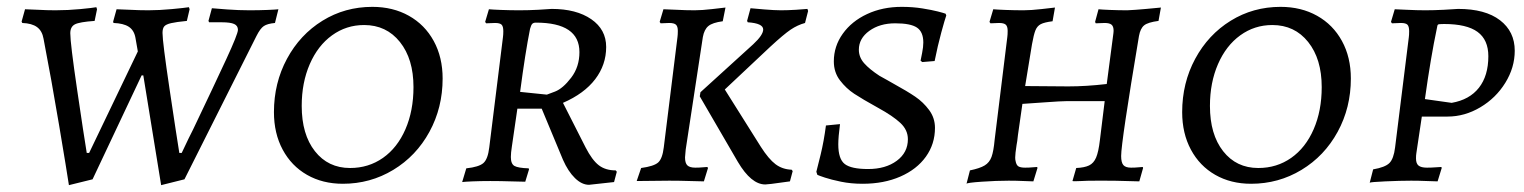

<svg xmlns="http://www.w3.org/2000/svg" viewBox="-20 -527 4446 560"><path d="M398 -307H393L250 -4L181 13Q175 -27 152.5 -161Q130 -295 107 -414Q103 -437 88 -448Q73 -459 45 -460L43 -464L53 -500Q63 -500 90 -498.5Q117 -497 142 -497Q178 -497 214.5 -500.5Q251 -504 261 -506L263 -500L256 -466Q212 -463 198.5 -456Q185 -449 185 -430Q185 -401 205 -265Q225 -129 233 -81H240L382 -377L375 -417Q371 -439 355.5 -449Q340 -459 311 -460L310 -464L320 -500Q330 -500 358 -498.5Q386 -497 413 -497Q444 -497 481.5 -500.5Q519 -504 531 -506L533 -500L525 -466Q494 -463 479 -459.5Q464 -456 459 -450Q454 -444 454 -431Q454 -405 474.5 -267.5Q495 -130 503 -81H510Q534 -132 543 -149Q606 -281 640 -354.5Q674 -428 674 -440Q674 -452 663 -457Q652 -462 627 -462H590L588 -466L598 -503Q608 -502 642 -499.5Q676 -497 707 -497Q736 -497 760 -498Q784 -499 792 -500L782 -460Q760 -458 749.5 -451Q739 -444 728 -422L518 -4L450 13Z M779 -200Q779 -285 817 -355.5Q855 -426 920.5 -466.5Q986 -507 1066 -507Q1126 -507 1172.5 -481Q1219 -455 1245 -407.5Q1271 -360 1271 -298Q1271 -213 1232.5 -142.5Q1194 -72 1127 -31.5Q1060 9 980 9Q921 9 875.5 -17Q830 -43 804.5 -90.5Q779 -138 779 -200ZM1186 -273Q1186 -355 1146.5 -404.5Q1107 -454 1042 -454Q990 -454 948.5 -424Q907 -394 883.5 -340Q860 -286 860 -218Q860 -135 898.5 -86Q937 -37 1001 -37Q1055 -37 1097 -66.5Q1139 -96 1162.5 -150Q1186 -204 1186 -273Z M1473 -100Q1470 -81 1470 -69Q1470 -49 1480.5 -43Q1491 -37 1522 -36L1523 -33L1512 3Q1501 3 1470.5 2Q1440 1 1410 1Q1381 1 1358 2Q1335 3 1328 4L1340 -36Q1377 -40 1390 -51.5Q1403 -63 1407 -97L1447 -419Q1448 -426 1448 -436Q1448 -450 1443 -455Q1438 -460 1424 -460L1398 -459L1395 -463L1406 -500Q1416 -499 1442 -498Q1468 -497 1495 -497Q1522 -497 1550 -498.5Q1578 -500 1589 -501Q1661 -501 1704.5 -471Q1748 -441 1748 -390Q1748 -338 1716 -296Q1684 -254 1622 -227L1688 -97Q1707 -60 1726.5 -45Q1746 -30 1776 -30L1779 -26L1771 4L1698 12Q1677 12 1657 -7.5Q1637 -27 1622 -61L1560 -210H1489ZM1670 -375Q1670 -461 1543 -461Q1536 -461 1532.5 -457.5Q1529 -454 1526 -443Q1512 -373 1497 -259L1575 -251Q1576 -251 1599 -260Q1622 -269 1646 -300.5Q1670 -332 1670 -375Z M1957 -437Q1957 -450 1951.5 -455Q1946 -460 1932 -460L1907 -459L1904 -463L1915 -500Q1925 -500 1952.5 -498.5Q1980 -497 2006 -497Q2027 -497 2057 -500.5Q2087 -504 2096 -505L2088 -465Q2058 -461 2046 -451Q2034 -441 2030 -419L1980 -91Q1978 -73 1978 -68Q1978 -51 1985 -44.5Q1992 -38 2008 -38Q2020 -38 2030 -39Q2040 -40 2043 -40L2045 -37L2033 2Q2022 2 1992.5 1Q1963 0 1932 0L1837 1L1850 -37Q1887 -42 1899.5 -53Q1912 -64 1916 -97L1956 -419Q1957 -426 1957 -437ZM2177 -398Q2206 -425 2206 -441Q2206 -459 2161 -462L2159 -466L2169 -503Q2179 -502 2209 -499.5Q2239 -497 2258 -497Q2277 -497 2302 -498.5Q2327 -500 2335 -501L2337 -495L2328 -460Q2306 -454 2286 -440.5Q2266 -427 2227 -391L2094 -266L2199 -99Q2222 -63 2242 -48Q2262 -33 2289 -32L2292 -28L2284 2Q2274 3 2251 6.5Q2228 10 2212 11Q2171 11 2132 -55L2021 -246L2023 -258Z M2364 -17 2361 -26Q2364 -37 2373.5 -76Q2383 -115 2389 -161L2430 -165Q2425 -127 2425 -106Q2425 -63 2444 -48.5Q2463 -34 2512 -34Q2563 -34 2595.5 -58Q2628 -82 2628 -121Q2628 -148 2606 -168.5Q2584 -189 2542 -212Q2495 -238 2471.5 -253.5Q2448 -269 2430 -292.5Q2412 -316 2412 -348Q2412 -392 2438 -428.5Q2464 -465 2509 -486Q2554 -507 2610 -507Q2642 -507 2670 -502.5Q2698 -498 2715.5 -493.5Q2733 -489 2738 -487L2740 -482Q2736 -471 2725.5 -432.5Q2715 -394 2706 -349L2670 -346L2665 -350Q2666 -355 2669.5 -372.5Q2673 -390 2673 -403Q2673 -434 2654.5 -446.5Q2636 -459 2591 -459Q2546 -459 2515.5 -437Q2485 -415 2485 -382Q2485 -360 2500.5 -342.5Q2516 -325 2545 -306Q2557 -299 2567.5 -293.5Q2578 -288 2586 -283Q2626 -261 2649.5 -245Q2673 -229 2690 -206Q2707 -183 2707 -154Q2707 -107 2680.5 -70Q2654 -33 2606 -12Q2558 9 2496 9Q2462 9 2433 3Q2404 -3 2386 -9Q2368 -15 2364 -17Z M3250 -72Q3250 -53 3256.5 -45.5Q3263 -38 3279 -38Q3291 -38 3300.5 -39Q3310 -40 3313 -40L3314 -37L3303 2Q3293 2 3264.5 1Q3236 0 3205 0H3178Q3147 0 3134 1Q3126 1 3118.5 1.5Q3111 2 3108 1L3119 -37Q3143 -38 3156.5 -44.5Q3170 -51 3177 -67.5Q3184 -84 3188 -118L3202 -232H3090Q3075 -232 3027 -228.5Q2979 -225 2962 -224L2949 -133Q2947 -113 2945 -104Q2941 -78 2941 -68Q2941 -61 2942 -58Q2944 -46 2950 -42Q2956 -38 2970 -38Q2982 -38 2992 -39Q3002 -40 3005 -40L3006 -37L2994 2Q2987 2 2966 1Q2945 0 2922 0Q2886 0 2843 3Q2800 6 2799 9L2809 -30Q2838 -36 2852 -44.5Q2866 -53 2872 -69.5Q2878 -86 2881 -119L2918 -419Q2919 -426 2919 -437Q2919 -450 2913.5 -455Q2908 -460 2894 -460L2869 -459L2866 -463L2877 -500Q2887 -499 2913 -498Q2939 -497 2965 -497Q2987 -497 3017.5 -500.5Q3048 -504 3057 -505L3050 -465Q3026 -462 3015.5 -456.5Q3005 -451 3000 -438.5Q2995 -426 2990 -398L2970 -276L3096 -275Q3148 -275 3208 -282L3226 -419Q3228 -433 3228 -437Q3228 -450 3222 -455Q3216 -460 3202 -460L3176 -459L3174 -463L3184 -500Q3193 -499 3218 -498Q3243 -497 3268 -497Q3291 -498 3323.5 -501Q3356 -504 3366 -505L3359 -466Q3328 -462 3317 -453Q3306 -444 3302 -422Q3250 -112 3250 -72Z M3428 -200Q3428 -285 3466 -355.5Q3504 -426 3569.5 -466.5Q3635 -507 3715 -507Q3775 -507 3821.5 -481Q3868 -455 3894 -407.5Q3920 -360 3920 -298Q3920 -213 3881.5 -142.5Q3843 -72 3776 -31.5Q3709 9 3629 9Q3570 9 3524.5 -17Q3479 -43 3453.5 -90.5Q3428 -138 3428 -200ZM3835 -273Q3835 -355 3795.5 -404.5Q3756 -454 3691 -454Q3639 -454 3597.5 -424Q3556 -394 3532.5 -340Q3509 -286 3509 -218Q3509 -135 3547.5 -86Q3586 -37 3650 -37Q3704 -37 3746 -66.5Q3788 -96 3811.5 -150Q3835 -204 3835 -273Z M4137 -497Q4162 -497 4191.5 -498.5Q4221 -500 4233 -501Q4312 -501 4355 -468Q4398 -435 4398 -379Q4398 -330 4370.5 -285.5Q4343 -241 4297.5 -214Q4252 -187 4202 -187H4127L4111 -80Q4110 -74 4110 -65Q4110 -50 4117.5 -44Q4125 -38 4142 -38Q4155 -38 4167.5 -39Q4180 -40 4184 -40L4185 -37L4173 2Q4164 2 4141.5 1Q4119 0 4096 0Q4064 0 4020 2Q3976 4 3975 6L3985 -33Q4020 -39 4032.5 -51.5Q4045 -64 4049 -97L4089 -418Q4090 -425 4090 -436Q4090 -450 4085 -455Q4080 -460 4066 -460L4040 -459L4037 -463L4048 -500Q4051 -500 4082 -498.5Q4113 -497 4137 -497ZM4321 -363Q4321 -411 4289.5 -434Q4258 -457 4192 -457Q4177 -457 4174.5 -455.5Q4172 -454 4171 -445Q4153 -360 4136 -238L4214 -227Q4266 -236 4293.5 -271Q4321 -306 4321 -363Z"/></svg>

Font: Alegreya SC
Style: Italic
Weight: 400
Italic angle: -7°
Designer: Juan Pablo del Peral
Foundry: Huerta Tipografica
Version: Version 2.007; ttfautohint (v1.6)